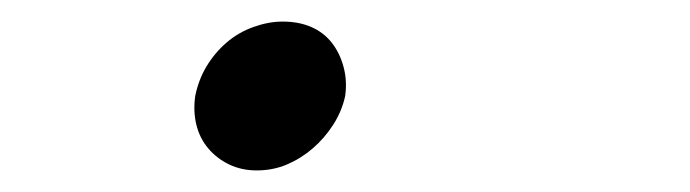

<svg xmlns="http://www.w3.org/2000/svg" viewBox="-20 -148 640 178"><path d="M161 -59Q164 -74 171.5 -86.5Q179 -99 190 -108.5Q201 -118 215 -123Q229 -128 242 -128Q257 -128 268.5 -123Q280 -118 287.5 -108.5Q295 -99 298.5 -86Q302 -73 300 -59Q297 -45 289 -32.5Q281 -20 270 -10.5Q259 -1 246 4.5Q233 10 218 10Q204 10 192.5 4.5Q181 -1 173 -10.5Q165 -20 162 -32.5Q159 -45 161 -59Z"/></svg>

Font: Maple Mono NL ExtraLight
Style: Italic
Weight: 275
Italic angle: -10°
Monospace: yes
Designer: subframe7536
Version: Version 7.000